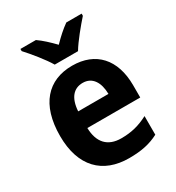

<svg xmlns="http://www.w3.org/2000/svg" viewBox="-185 -878 915 1000"><g transform="rotate(-30 273.0 -378.0)"><path d="M205 -606H345C371 -650 426 -716 459 -753V-766H367C336 -744 308 -719 275 -685C243 -718 214 -745 184 -766H91V-753C126 -715 180 -649 205 -606ZM280 -556C134 -556 43 -458 43 -270C43 -86 140 10 298 10C374 10 426 -2 476 -28V-140C422 -112 375 -100 314 -100C232 -100 189 -148 187 -235H505V-308C505 -465 421 -556 280 -556ZM283 -451C341 -451 370 -403 371 -334H189C194 -413 229 -451 283 -451Z"/></g></svg>

Font: Noto Sans Devanagari SemiCondensed
Style: Bold
Weight: 700
Width: 4
Designer: Jelle Bosma - Monotype Design Team
Foundry: Monotype Imaging Inc.
Version: Version 2.004